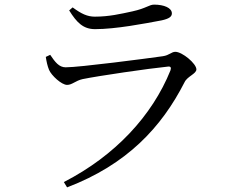

<svg xmlns="http://www.w3.org/2000/svg" viewBox="-20 -764 1040 830"><path d="M178 -518C181 -498 185 -479 192 -462C202 -438 246 -397 270 -397C292 -397 306 -415 337 -422C405 -436 624 -468 705 -476C718 -478 721 -472 717 -460C638 -264 478 -91 256 23L270 46C529 -53 678 -213 778 -409C790 -434 829 -445 829 -464C829 -489 768 -540 738 -540C721 -540 712 -525 684 -521C614 -511 323 -473 264 -473C235 -473 218 -496 197 -527ZM679 -676C711 -683 723 -692 723 -706C723 -730 689 -744 646 -744C625 -744 612 -728 553 -715C502 -704 452 -692 390 -692C358 -692 332 -704 294 -732L279 -719C312 -666 340 -638 391 -638C480 -638 605 -662 679 -676Z"/></svg>

Font: Noto Serif CJK KR
Style: Regular
Weight: 400
Designer: Ryoko NISHIZUKA 西塚涼子 (kana & ideographs); Frank Grießhammer (Latin, Greek & Cyrillic); Wenlong ZHANG 张文龙 (bopomofo); San
Foundry: Adobe
Version: Version 2.001;hotconv 1.1.0;makeotfexe 2.6.0